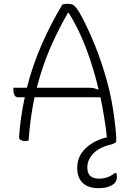

<svg xmlns="http://www.w3.org/2000/svg" viewBox="-20 -730 690 1007"><path d="M130 7Q126 8 122 9Q118 10 110 10Q101 10 90 5Q79 0 80 -13Q84 -67 91.5 -118.5Q99 -170 110 -220H74Q61 -220 55.5 -232Q50 -244 50 -260V-270H121Q152 -391 200 -499.5Q248 -608 307 -706Q312 -708 319.5 -709Q327 -710 337 -710Q350 -710 360 -706Q370 -702 382 -686.5Q394 -671 411 -638Q442 -580 476.5 -496Q511 -412 540 -308.5Q569 -205 582 -90Q585 -66 587.5 -39.5Q590 -13 590 7Q588 8 587 8L590 14Q582 23 558 29Q500 43 469 75.5Q438 108 438 149Q438 207 500 207Q546 207 583 177H589Q592 182 592.5 187Q593 192 593 199Q593 226 567 241.5Q541 257 497 257Q443 257 414 229.5Q385 202 385 150Q385 90 429 48Q473 6 541 -10L540 -16Q535 -63 526.5 -114.5Q518 -166 507 -220H161Q150 -167 142 -110Q134 -53 130 7ZM435 -270Q459 -270 470 -268Q481 -266 491 -261H497Q473 -365 434.5 -469Q396 -573 341 -662H336Q287 -578 244.5 -480.5Q202 -383 173 -270Z"/></svg>

Font: Recursive Sn Csl St Lt
Style: Regular
Weight: 300
Version: Version 1.079;hotconv 1.0.112;makeotfexe 2.5.65598; ttfautoh